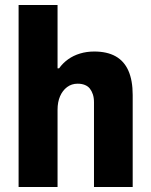

<svg xmlns="http://www.w3.org/2000/svg" viewBox="-20 -744 600 764"><path d="M54 0V-724H209V-472H215Q230 -493 251 -508Q272 -523 298.5 -531Q325 -539 355 -539Q406 -539 440 -520Q474 -501 491 -462.5Q508 -424 508 -366V0H354V-337Q354 -355 349.5 -368.5Q345 -382 337.5 -391.5Q330 -401 317.5 -406Q305 -411 289 -411Q265 -411 247 -397.5Q229 -384 219 -361Q209 -338 209 -307V0Z"/></svg>

Font: Archivo SemiCondensed ExtraBold
Style: Regular
Weight: 800
Width: 4
Designer: Hector Gatti
Foundry: Omnibus-Type
Version: Version 2.001